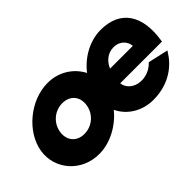

<svg xmlns="http://www.w3.org/2000/svg" viewBox="-65 -943 1312 1312"><g transform="rotate(-45 590.5 -287.0)"><path d="M60 -287C35 -131 156 10 326 10C434 10 541 -49 610 -134C653 -43 747 10 849 10C1008 10 1103 -75 1149 -151L1156 -162L1009 -195L1004 -190C972 -156 920 -136 873 -141C817 -146 775 -181 769 -231H1173L1174 -241C1207 -450 1125 -584 932 -584C832 -584 727 -530 659 -441C616 -525 528 -584 420 -584C251 -584 85 -444 60 -287ZM244 -287C256 -362 320 -415 393 -415C467 -415 513 -362 501 -287C489 -212 426 -159 352 -159C279 -158 232 -212 244 -287ZM791 -351C811 -400 854 -438 912 -438C972 -438 1008 -395 1011 -351Z"/></g></svg>

Font: Rabbid Highway Sign IV
Style: BlkObl
Weight: 400
Foundry: Cannot Into Space Fonts
Version: Version 0.277